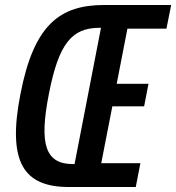

<svg xmlns="http://www.w3.org/2000/svg" viewBox="-20 -750 706 770"><path d="M256.5 0H524.5L543 -95.5H386L430.5 -323.5H558L575.5 -414H448L491 -635H647.5L666.5 -730H398.5C218 -730 115.5 -649 62 -373C8 -97.5 76 0 256.5 0ZM176 -373C215.5 -576.5 268.5 -638.5 379.5 -638.5H385L279 -92H273C162.5 -92 136 -169.5 176 -373Z"/></svg>

Font: Monaspace Neon Medium
Style: Italic
Weight: 500
Italic angle: -11°
Designer: Riley Cran & the Lettermatic Team
Foundry: Lettermatic
Version: Version 1.200 (Monaspace Neon)